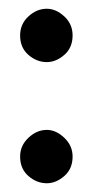

<svg xmlns="http://www.w3.org/2000/svg" viewBox="-20 -419 218 439"><path d="M26 -338Q26 -364 45 -381.5Q64 -399 87 -399Q108 -399 127 -381.5Q146 -364 146 -338Q146 -310 127 -293.5Q108 -277 87 -277Q64 -277 45 -293.5Q26 -310 26 -338ZM26 -61Q26 -86 45 -104Q64 -122 87 -122Q108 -122 127 -104Q146 -86 146 -61Q146 -33 127 -16.5Q108 0 87 0Q64 0 45 -16.5Q26 -33 26 -61Z"/></svg>

Font: Josefin Sans Thin SemiBold
Style: Regular
Weight: 600
Version: Version 2.000